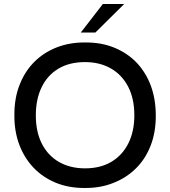

<svg xmlns="http://www.w3.org/2000/svg" viewBox="-20 -921 846 954"><path d="M406.5 13H398Q320.5 13 257 -13Q192 -40 146 -88.5Q100.5 -136.5 75.5 -203Q51.5 -267.5 51.5 -343.5V-352.5Q51.5 -434.5 77.5 -500Q104 -567.5 151.5 -614.5Q198.5 -661 263 -686Q325.5 -710 398 -710H407Q486 -710 549.5 -683.5Q614.5 -656.5 660 -608.5Q705.5 -560 730 -493.5Q754 -427 754 -348V-343.5Q754 -263 728.5 -197.5Q702.5 -130.5 655 -84Q607.5 -37 543 -12Q480 13 406.5 13ZM402.5 -84.5Q479 -84.5 533.8 -117.2Q588.5 -150 618 -209.2Q647.5 -268.5 647.5 -348Q647.5 -431 616.8 -490.2Q586 -549.5 530.8 -581Q475.5 -612.5 402.5 -612.5Q325 -612.5 270.2 -579.8Q215.5 -547 186.8 -487.5Q158 -428 158 -348Q158 -265 188.5 -206Q219 -147 274 -115.8Q329 -84.5 402.5 -84.5ZM454 -759.5H381.5L491 -901H597Z"/></svg>

Font: Acari Sans Neue SemiBold
Style: Regular
Weight: 600
Designer: Alfredo Marco Pradil (font), Cristiano Sobral (main changes)
Foundry: Hanken Design Co. (font), Cristiano Sobral (main changes)
Version: Version 2.459;March 19, 2022;FontCreator 14.0.0.2808 64-bit;